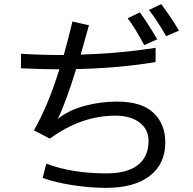

<svg xmlns="http://www.w3.org/2000/svg" viewBox="-20 -885 934 928"><path d="M495 -47Q595 -47 646.5 -87.5Q698 -128 698 -203Q698 -260 654.5 -293Q611 -326 538 -326Q373 -326 221 -215L144 -255Q212 -373 267 -550Q183 -550 81 -555L82 -625Q183 -619 288 -619Q311 -700 330 -781L410 -763L370 -621Q565 -627 732 -654V-585Q558 -556 348 -551Q297 -386 259 -310Q313 -353 389.5 -373.5Q466 -394 545 -394Q665 -394 722 -339.5Q779 -285 779 -197Q779 -93 704 -35Q629 23 492 23Q416 23 331.5 10Q247 -3 186 -25L204 -94Q327 -47 495 -47ZM597 -797 656 -825Q673 -803 697.5 -764.5Q722 -726 740 -695L677 -667Q633 -750 597 -797ZM700 -837 759 -865Q777 -842 803 -803.5Q829 -765 845 -737L783 -710Q767 -739 744 -774.5Q721 -810 700 -837Z"/></svg>

Font: Kakao Big Sans
Style: Regular
Weight: 400
Designer: Park Young-rak; Lee Sang-min; Kim Jung-jin; Min Bon; Park Min-gyu;
Foundry: Kakao Corporation
Version: Version 2.003